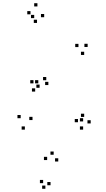

<svg xmlns="http://www.w3.org/2000/svg" viewBox="-20 -795 660 1193"><path d="M182 -49V-69H162V-49ZM280.5 -266.5V-286.5H260.5V-266.5ZM503 -453.5V-473.5H483V-453.5ZM524.5 -503V-523H504.5V-503ZM467.5 -502.5V-522.5H447.5V-502.5ZM218 -277V-297H198V-277ZM188 -277V-297H168V-277ZM198.5 -226V-246H178.5V-226ZM254.5 -688V-708H234.5V-688ZM212.5 -755V-775H192.5V-755ZM169.5 -706V-726H149.5V-706ZM210 -652.5V-672.5H190V-652.5ZM192.5 -682.5V-702.5H172.5V-682.5ZM108.5 -60.5V-80.5H88.5V-60.5ZM134.5 10.5V-9.5H114.5V10.5ZM543.5 -28V-48H523.5V-28ZM503 -68.5V-88.5H483V-68.5ZM464.5 -35.5V-55.5H444.5V-35.5ZM496.5 -40.5V-60.5H476.5V-40.5ZM267.5 -296.5V-316.5H247.5V-296.5ZM226 -249.5V-269.5H206V-249.5ZM496.5 10.5V-9.5H476.5V10.5ZM294 356V336H274V356ZM342 208.5V188.5H322V208.5ZM313.5 166.5V146.5H293.5V166.5ZM273 199.5V179.5H253V199.5ZM248 343V323H228V343ZM262 378V358H242V378Z"/></svg>

Font: Monaspace Radon Dots Var
Style: Regular
Weight: 400
Designer: Riley Cran and the Lettermatic Team
Version: Version 1.100 (Monaspace Radon Dots)